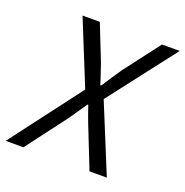

<svg xmlns="http://www.w3.org/2000/svg" viewBox="-124 -766 845 876"><g transform="rotate(20 299.0 -328.5)"><path d="M-4 0 257 -344 130 -657H214L282 -485Q290 -463 299 -435.5Q308 -408 315 -386H319Q327 -398 336 -412Q345 -426 354 -439.5Q363 -453 371 -464.5Q379 -476 384 -484L516 -657H602L351 -332L487 0H403L331 -182Q327 -191 322.5 -203.5Q318 -216 312.5 -230Q307 -244 302.5 -258Q298 -272 294 -283H290Q271 -256 253 -229Q235 -202 219 -181L82 0Z"/></g></svg>

Font: Source Code Pro
Style: Italic
Weight: 400
Italic angle: -11°
Monospace: yes
Designer: Paul D. Hunt, Teo Tuominen
Foundry: Adobe Systems Incorporated
Version: Version 1.050;PS 1.000;hotconv 16.6.51;makeotf.lib2.5.65220